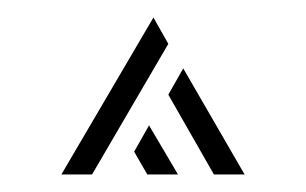

<svg xmlns="http://www.w3.org/2000/svg" viewBox="-20 -427 349 219"><path d="M50 -228 155 -407 172 -377 85 -228ZM224 -228 172 -319 189 -349 259 -228ZM148 -228 133 -254 150 -284 183 -228Z"/></svg>

Font: Zen Tokyo Zoo
Style: Regular
Weight: 400
Designer: Yoshimichi Ohira
Foundry: A-1 Corp ZenFonts
Version: Version 1.002; ttfautohint (v1.8.3)